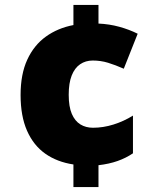

<svg xmlns="http://www.w3.org/2000/svg" viewBox="-20 -744 626 774"><path d="M377 -649Q421 -647 461 -636Q501 -625 535 -608L479 -467Q445 -482 415.5 -491Q386 -500 354 -500Q325 -500 303 -485Q281 -470 269 -439.5Q257 -409 257 -362Q257 -314 269.5 -285Q282 -256 304 -242.5Q326 -229 355 -229Q396 -229 437.5 -242Q479 -255 516 -278V-126Q488 -107 454 -95Q420 -83 377 -78V10H276V-81Q210 -91 162.5 -124.5Q115 -158 89 -217Q63 -276 63 -361Q63 -445 90 -503.5Q117 -562 165 -596.5Q213 -631 276 -643V-724H377Z"/></svg>

Font: Noto Sans Armenian Black
Style: Regular
Weight: 900
Version: Version 2.007